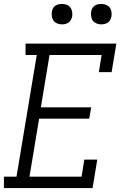

<svg xmlns="http://www.w3.org/2000/svg" viewBox="-25 -957 645 977"><path d="M-5 0V-58H59L162 -677H105V-735H567L543 -590H478L492 -677H227L183 -411H439L429 -353H174L125 -58H390L404 -145H470L446 0ZM490 -833Q478 -833 466.5 -837.5Q455 -842 448 -851Q441 -860 439 -872.5Q437 -885 439 -898Q440 -906 444.5 -914.5Q449 -923 456.5 -928Q464 -933 473 -935Q482 -937 490 -937Q503 -937 514.5 -932.5Q526 -928 533 -919Q540 -910 542 -897.5Q544 -885 542 -872Q540 -864 535.5 -855.5Q531 -847 523.5 -842Q516 -837 507.5 -835Q499 -833 490 -833ZM290 -833Q278 -833 266.5 -837.5Q255 -842 248 -851Q241 -860 239 -872.5Q237 -885 239 -898Q240 -906 244.5 -914.5Q249 -923 256.5 -928Q264 -933 273 -935Q282 -937 290 -937Q303 -937 314.5 -932.5Q326 -928 333 -919Q340 -910 342 -897.5Q344 -885 342 -872Q340 -864 335.5 -855.5Q331 -847 323.5 -842Q316 -837 307.5 -835Q299 -833 290 -833Z"/></svg>

Font: Iosevka Slab Light Extended
Style: Italic
Weight: 300
Width: 7
Italic angle: -9°
Monospace: yes
Designer: Belleve Invis
Foundry: Belleve Invis
Version: Version 11.1.0; ttfautohint (v1.8.3)